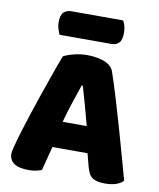

<svg xmlns="http://www.w3.org/2000/svg" viewBox="-91 -892 808 974"><g transform="rotate(10 313.5 -405.5)"><path d="M194 -588Q211 -598 245.5 -607Q280 -616 315 -616Q365 -616 403.5 -601.5Q442 -587 453 -556Q471 -504 492 -435Q513 -366 534 -292.5Q555 -219 575 -147.5Q595 -76 610 -21Q598 -7 574 1.5Q550 10 517 10Q493 10 476.5 6Q460 2 449.5 -6Q439 -14 432.5 -27Q426 -40 421 -57L403 -126H222Q214 -96 206 -64Q198 -32 190 -2Q176 3 160.5 6.5Q145 10 123 10Q72 10 47.5 -7.5Q23 -25 23 -56Q23 -70 27 -84Q31 -98 36 -117Q43 -144 55.5 -184Q68 -224 83 -270.5Q98 -317 115 -366Q132 -415 147 -458.5Q162 -502 174.5 -536Q187 -570 194 -588ZM314 -459Q300 -417 282.5 -365.5Q265 -314 251 -261H375Q361 -315 346.5 -366.5Q332 -418 320 -459ZM159 -693Q154 -704 148.5 -720.5Q143 -737 143 -755Q143 -792 158 -806.5Q173 -821 198 -821H463Q471 -810 475 -793.5Q479 -777 479 -759Q479 -722 464.5 -707.5Q450 -693 425 -693Z"/></g></svg>

Font: Baloo Bhaina
Style: Regular
Weight: 400
Designer: Manish Minz, Shuchita Grover and Ek Type
Foundry: Ek Type
Version: Version 1.443;PS 1.000;hotconv 16.6.51;makeotf.lib2.5.65220;